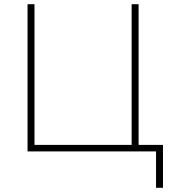

<svg xmlns="http://www.w3.org/2000/svg" viewBox="-20 -720 831 913"><path d="M111 0H722V173H755V-31H639V-700H606V-31H144V-700H111Z"/></svg>

Font: Chess Sans ExtraLight
Style: Regular
Weight: 275
Designer: Wolf Bōese
Foundry: Wolf Bōese
Version: Version 7.223;Glyphs 3.3 (3306)